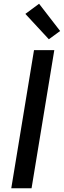

<svg xmlns="http://www.w3.org/2000/svg" viewBox="-20 -1002 340 1022"><path d="M40 0 161 -735H269L148 0ZM240 -793 115 -928 188 -982 300 -837Z"/></svg>

Font: Iosevka Aile Semibold Oblique
Style: Regular
Weight: 600
Italic angle: -9°
Designer: Belleve Invis
Foundry: Belleve Invis
Version: Version 31.1.0; ttfautohint (v1.8.4)